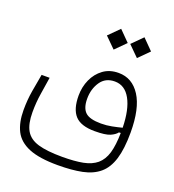

<svg xmlns="http://www.w3.org/2000/svg" viewBox="-134 -638 854 944"><g transform="rotate(20 293.0 -165.5)"><path d="M273.9 202.6Q177.7 202.6 123 180.2Q68.4 157.7 46.1 113.8Q23.9 69.8 23.9 5.4Q23.9 -48.3 32 -95.7Q40 -143.1 48.3 -187.5H90.3Q84 -145 76.4 -98.4Q68.8 -51.8 68.8 0.5Q68.8 61 88.6 95.2Q108.4 129.4 154.8 143.1Q201.2 156.7 280.8 156.7Q345.7 156.7 389.2 148.2Q432.6 139.6 459.5 117.2Q486.8 93.8 498.8 53Q510.7 12.2 511.7 -52.2L502.4 -51.8Q491.2 -37.1 467.3 -26.9Q443.4 -16.6 387.7 -16.6Q315.4 -16.6 284.7 -50Q253.9 -83.5 253.9 -154.3Q253.9 -199.7 271.5 -238.8Q289.1 -277.8 322 -302Q355 -326.2 401.9 -326.2Q473.1 -326.2 514.9 -261.2Q556.6 -196.3 556.6 -70.8Q556.6 14.6 540 68.6Q523.4 122.6 489 151.6Q454.6 180.7 401.1 191.7Q347.7 202.6 273.9 202.6ZM511.7 -79.6Q509.8 -174.3 480.5 -227.3Q451.2 -280.3 398.4 -280.3Q349.6 -280.3 324.2 -242.7Q298.8 -205.1 298.8 -154.3Q298.8 -105.5 321.8 -84Q344.7 -62.5 403.8 -62.5Q433.1 -62.5 460.2 -67.9Q487.3 -73.2 511.7 -79.6ZM460.4 -425.3 405.8 -479.5 460.4 -534.2 514.6 -479.5ZM338.4 -425.3 283.7 -479.5 338.4 -534.2 392.6 -479.5Z"/></g></svg>

Font: Cascadia Mono ExtraLight
Style: Regular
Weight: 200
Monospace: yes
Designer: Aaron Bell
Foundry: Saja Typeworks
Version: Version 2404.023; ttfautohint (v1.8.4)